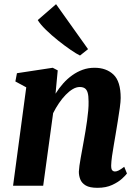

<svg xmlns="http://www.w3.org/2000/svg" viewBox="-20 -888 658 918"><path d="M245.5 -440Q262 -466.5 282 -489Q302 -511.5 325.5 -528.2Q349 -545 375.5 -554.5Q402 -564 432 -564Q488 -564 522.5 -531.5Q557 -499 557 -419.5Q557 -403 552.8 -372.2Q548.5 -341.5 543 -307.8Q537.5 -274 533 -247Q529 -221.5 524 -194Q519 -166.5 515.5 -140.8Q512 -115 511.5 -96.5Q511.5 -78.5 517 -73.2Q522.5 -68 529 -68Q537.5 -68 547.5 -73Q557.5 -78 574 -90.5L587 -58.5Q582 -51 564 -34.2Q546 -17.5 516.5 -3.8Q487 10 446 10Q409 10 390 -1.2Q371 -12.5 364 -30.2Q357 -48 357 -67Q357.5 -78.5 359.8 -95.5Q362 -112.5 365.8 -133Q369.5 -153.5 373.5 -175.2Q377.5 -197 381 -217Q384.5 -238 388.8 -261.8Q393 -285.5 396.2 -310.2Q399.5 -335 401.8 -358.8Q404 -382.5 403.5 -403Q403.5 -430.5 399 -445.2Q394.5 -460 385.2 -466Q376 -472 361 -472Q345 -472 328 -462Q311 -452 294 -434.5Q277 -417 261.8 -394.5Q246.5 -372 234 -347L186.5 0H42.5L105.5 -470.5L53.5 -498.5L61 -538L232 -564L256 -551.5ZM362.5 -622.5Q346.5 -630 318 -649.5Q289.5 -669 257.5 -694.5Q225.5 -720 199 -746Q172.5 -772 160.5 -792L248 -868L401 -653Z"/></svg>

Font: Merriweather 28pt ExtraBold
Style: Italic
Weight: 800
Italic angle: -7.8°
Version: Version 2.101